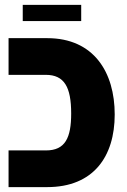

<svg xmlns="http://www.w3.org/2000/svg" viewBox="-20 -765 520 785"><path d="M73 -679H312V-745H73ZM15 0H173C362 0 449 -125 449 -297C449 -469 364 -609 173 -609H15V-459H167C243 -459 271 -409 271 -301C271 -202 247 -150 168 -150H15Z"/></svg>

Font: Noto Sans Hebrew Condensed Black
Style: Regular
Weight: 900
Width: 3
Designer: Monotype Design Team
Foundry: Monotype Imaging Inc.
Version: Version 2.004